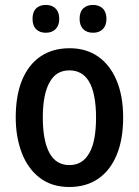

<svg xmlns="http://www.w3.org/2000/svg" viewBox="-20 -745 561 775"><path d="M259.8 9.8Q188.5 9.8 140.1 -27.6Q91.8 -64.9 67.6 -128.7Q43.5 -192.4 43.5 -271Q43.5 -359.9 69.3 -422.1Q95.2 -484.4 143.8 -517.3Q192.4 -550.3 261.2 -550.3Q328.1 -550.3 376.5 -516.4Q424.8 -482.4 450.9 -419.7Q477.1 -356.9 477.1 -270.5Q477.1 -182.1 450.9 -119.4Q424.8 -56.6 376.2 -23.4Q327.6 9.8 259.8 9.8ZM260.3 -78.6Q314.5 -78.6 341.3 -128.9Q355 -153.3 361.3 -189Q367.7 -224.6 367.7 -272Q367.7 -317.4 360.6 -355Q353.5 -392.6 338.4 -417.5Q311.5 -460.9 260.3 -460.9Q234.4 -460.9 214.8 -450Q195.3 -439 182.1 -416Q168 -393.1 160.4 -356.9Q152.8 -320.8 152.8 -271.5Q152.8 -224.6 159.4 -189Q166 -153.3 178.7 -129.4Q205.1 -78.6 260.3 -78.6ZM355.5 -612.8Q330.6 -612.8 315.9 -627.4Q301.3 -642.1 301.3 -668.9Q301.3 -696.8 315.9 -710.9Q330.6 -725.1 355.5 -725.1Q379.9 -725.1 394.8 -710.7Q409.7 -696.3 409.7 -668.9Q409.7 -642.1 395 -627.4Q380.4 -612.8 355.5 -612.8ZM165 -612.8Q140.1 -612.8 125.7 -627.2Q111.3 -641.6 111.3 -668.9Q111.3 -696.8 125.7 -710.9Q140.1 -725.1 165 -725.1Q189.9 -725.1 204.6 -710.4Q219.2 -695.8 219.2 -668.9Q219.2 -642.6 204.6 -627.7Q189.9 -612.8 165 -612.8Z"/></svg>

Font: Open Sans
Style: Regular
Weight: 600
Width: 3
Foundry: Ascender Corporation
Version: Version 1.000